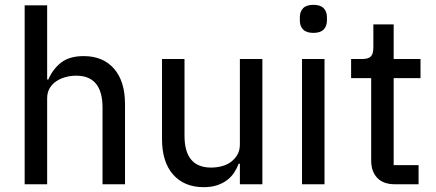

<svg xmlns="http://www.w3.org/2000/svg" viewBox="-20 -762 1801 794"><path d="M82 -740H175V-433H180Q198 -476 232.5 -503Q267 -530 326 -530Q406 -530 451.5 -478Q497 -426 497 -331V0H404V-317Q404 -449 295 -449Q272 -449 250.5 -443Q229 -437 212 -425.5Q195 -414 185 -396.5Q175 -379 175 -355V0H82Z M972 -85H967Q960 -66 948.5 -48.5Q937 -31 919.5 -17.5Q902 -4 878 4Q854 12 822 12Q742 12 696 -40Q650 -92 650 -187V-518H743V-201Q743 -69 853 -69Q875 -69 896.5 -74.5Q918 -80 934.5 -92Q951 -104 961.5 -122Q972 -140 972 -164V-518H1065V0H972Z M1276 -626Q1247 -626 1233.5 -640Q1220 -654 1220 -677V-691Q1220 -714 1233.5 -728Q1247 -742 1276 -742Q1305 -742 1318.5 -728Q1332 -714 1332 -691V-677Q1332 -654 1318.5 -640Q1305 -626 1276 -626ZM1229 -518H1322V0H1229Z M1613 0Q1565 0 1540 -26.5Q1515 -53 1515 -98V-439H1432V-518H1478Q1504 -518 1514 -529Q1524 -540 1524 -566V-661H1608V-518H1719V-439H1608V-79H1711V0Z"/></svg>

Font: IBM Plex Sans Text
Style: Regular
Weight: 450
Designer: Mike Abbink, Paul van der Laan, Pieter van Rosmalen
Foundry: Bold Monday
Version: Version 3.005